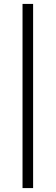

<svg xmlns="http://www.w3.org/2000/svg" viewBox="-20 -837 285 980"><path d="M95 -817H149V123H95Z"/></svg>

Font: Gontserrat Light
Style: Regular
Weight: 300
Designer: Julieta Ulanovsky
Foundry: Julieta Ulanovsky
Version: Version 6.001